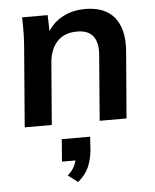

<svg xmlns="http://www.w3.org/2000/svg" viewBox="-55 -564 712 883"><g transform="rotate(-5 301.0 -123.0)"><path d="M47 0 76 -362Q82 -433 79 -505H197L200 -405L189 -411Q211 -461 259.5 -489.5Q308 -518 371 -518Q462 -518 506 -464Q550 -410 542 -307L517 0H393L417 -301Q422 -359 399 -388.5Q376 -418 325 -418Q266 -418 233 -382.5Q200 -347 195 -286L172 0ZM343 69 339 131Q335 173 320.5 207Q306 241 270 272L225 238Q249 216 258 195.5Q267 175 269 152L296 172H204L212 69Z"/></g></svg>

Font: Muli
Style: Bold Italic
Weight: 700
Italic angle: -4.541°
Designer: Vernon Adams
Foundry: Vernon Adams
Version: Version 2.100; ttfautohint (v1.8.1.43-b0c9)